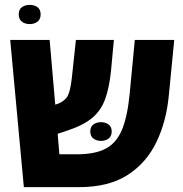

<svg xmlns="http://www.w3.org/2000/svg" viewBox="-20 -769 750 789"><path d="M78 0 22 -605H184L207 -339L219 -343Q248 -355 258.5 -375.5Q269 -396 275 -447L292 -605H448L436 -476Q429 -408 412 -361.5Q395 -315 359.5 -285Q324 -255 261 -234L217 -219L224 -135H297Q371 -135 415 -158.5Q459 -182 481.5 -236.5Q504 -291 513 -385L534 -605H696L674 -379Q664 -271 623 -185.5Q582 -100 504.5 -50Q427 0 305 0ZM351 -229Q351 -248 364 -257.5Q377 -267 395 -267Q413 -267 426 -257.5Q439 -248 439 -229Q439 -209 426 -199.5Q413 -190 395 -190Q377 -190 364 -199.5Q351 -209 351 -229ZM102 -670Q83 -670 70 -680Q57 -690 57 -710Q57 -730 70 -739.5Q83 -749 102 -749Q121 -749 134 -739.5Q147 -730 147 -710Q147 -690 134 -680Q121 -670 102 -670Z"/></svg>

Font: Noto Sans Hebrew SemiCondensed ExtraBold
Style: Regular
Weight: 800
Width: 4
Designer: Monotype Design Team
Foundry: Monotype Imaging Inc.
Version: Version 2.004; ttfautohint (v1.8.4.7-5d5b)